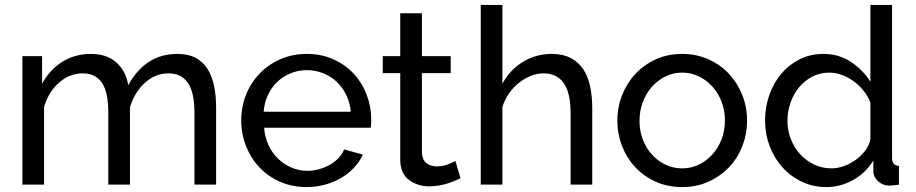

<svg xmlns="http://www.w3.org/2000/svg" viewBox="-20 -750 3720 780"><path d="M858 0H770V-292Q770 -374 743.5 -413Q717 -452 665 -452Q611 -452 568.5 -413.5Q526 -375 508 -314V0H420V-292Q420 -376 394 -414Q368 -452 316 -452Q263 -452 220 -414.5Q177 -377 159 -315V0H71V-522H151V-410Q183 -468 234 -499.5Q285 -531 349 -531Q415 -531 453.5 -495.5Q492 -460 501 -404Q571 -531 700 -531Q745 -531 775.5 -514.5Q806 -498 824 -468.5Q842 -439 850 -399Q858 -359 858 -312Z M1226 10Q1167 10 1118 -11.5Q1069 -33 1034 -70Q999 -107 979.5 -156.5Q960 -206 960 -261Q960 -316 979.5 -365Q999 -414 1034.5 -451Q1070 -488 1119 -509.5Q1168 -531 1227 -531Q1286 -531 1334.5 -509Q1383 -487 1417 -450.5Q1451 -414 1469.5 -365.5Q1488 -317 1488 -265Q1488 -254 1487.5 -245Q1487 -236 1486 -231H1053Q1056 -192 1071 -160Q1086 -128 1110 -105Q1134 -82 1164.5 -69Q1195 -56 1229 -56Q1253 -56 1276 -62.5Q1299 -69 1319 -80Q1339 -91 1354.5 -107Q1370 -123 1378 -143L1454 -122Q1441 -93 1418.5 -69Q1396 -45 1366.5 -27.5Q1337 -10 1301 0Q1265 10 1226 10ZM1405 -296Q1402 -333 1386.5 -364.5Q1371 -396 1347.5 -418Q1324 -440 1293 -452.5Q1262 -465 1227 -465Q1192 -465 1161 -452.5Q1130 -440 1106.5 -417.5Q1083 -395 1068.5 -364Q1054 -333 1051 -296Z M1851 -26Q1843 -22 1830 -16.5Q1817 -11 1800.5 -5.5Q1784 0 1764.5 3.5Q1745 7 1724 7Q1676 7 1641 -19.5Q1606 -46 1606 -102V-453H1535V-522H1606V-696H1694V-522H1811V-453H1694V-129Q1696 -100 1713 -87Q1730 -74 1753 -74Q1779 -74 1800.5 -82.5Q1822 -91 1830 -96Z M2386 0H2298V-292Q2298 -373 2270 -412.5Q2242 -452 2188 -452Q2162 -452 2136 -441.5Q2110 -431 2087.5 -413Q2065 -395 2047.5 -370Q2030 -345 2021 -315V0H1933V-730H2021V-410Q2052 -467 2105 -499Q2158 -531 2221 -531Q2267 -531 2299 -514Q2331 -497 2350 -468Q2369 -439 2377.5 -398.5Q2386 -358 2386 -312Z M2751 10Q2692 10 2643.5 -12Q2595 -34 2560.5 -71Q2526 -108 2507 -157Q2488 -206 2488 -260Q2488 -315 2507.5 -364Q2527 -413 2561.5 -450Q2596 -487 2644.5 -509Q2693 -531 2751 -531Q2809 -531 2858 -509Q2907 -487 2941.5 -450Q2976 -413 2995.5 -364Q3015 -315 3015 -260Q3015 -206 2996 -157Q2977 -108 2942 -71Q2907 -34 2858.5 -12Q2810 10 2751 10ZM2578 -259Q2578 -218 2591.5 -183Q2605 -148 2628.5 -122Q2652 -96 2683.5 -81Q2715 -66 2751 -66Q2787 -66 2818.5 -81Q2850 -96 2874 -122.5Q2898 -149 2911.5 -184.5Q2925 -220 2925 -261Q2925 -301 2911.5 -336.5Q2898 -372 2874 -398.5Q2850 -425 2818.5 -440Q2787 -455 2751 -455Q2715 -455 2683.5 -439.5Q2652 -424 2628.5 -397.5Q2605 -371 2591.5 -335.5Q2578 -300 2578 -259Z M3337 10Q3283 10 3237 -12Q3191 -34 3158 -71Q3125 -108 3106.5 -157Q3088 -206 3088 -260Q3088 -315 3105.5 -364.5Q3123 -414 3154.5 -451Q3186 -488 3229.5 -509.5Q3273 -531 3325 -531Q3388 -531 3437.5 -498Q3487 -465 3516 -418V-730H3604V-108Q3604 -77 3632 -76V0Q3618 2 3609.5 3Q3601 4 3593 4Q3567 4 3547.5 -13.5Q3528 -31 3528 -54V-98Q3497 -47 3445.5 -18.5Q3394 10 3337 10ZM3358 -66Q3382 -66 3407.5 -75Q3433 -84 3455.5 -100Q3478 -116 3494.5 -137.5Q3511 -159 3516 -183V-333Q3507 -358 3489 -380.5Q3471 -403 3448.5 -419.5Q3426 -436 3400.5 -445.5Q3375 -455 3350 -455Q3311 -455 3279.5 -438.5Q3248 -422 3225.5 -394.5Q3203 -367 3191 -331.5Q3179 -296 3179 -259Q3179 -220 3193 -184.5Q3207 -149 3231 -123Q3255 -97 3287.5 -81.5Q3320 -66 3358 -66Z"/></svg>

Font: Boldmen Medium
Style: Regular
Weight: 400
Designer: Matt McInerney, Pablo Impallari, Rodrigo Fuenzalida
Foundry: LIVING CONCEPT
Version: Version 1.000